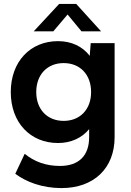

<svg xmlns="http://www.w3.org/2000/svg" viewBox="-20 -720 670 980"><path d="M294 240C460 240 565 138 565 -20V-500H443L438 -435C401 -483 345 -510 276 -510C135 -510 35 -406 35 -250C35 -94 135 10 276 10C343 10 398 -16 435 -61V-20C435 74 383 127 286 127C214 127 155 105 106 65L58 167C113 208 194 240 294 240ZM305 -103C221 -103 165 -162 165 -250C165 -339 221 -398 305 -398C389 -398 445 -339 445 -250C445 -162 389 -103 305 -103ZM369 -700H282L152 -560H252L325 -646L396 -560H496Z"/></svg>

Font: Gully SemiBold
Style: Regular
Weight: 600
Designer: jaikishan Patel
Foundry: MagicType
Version: Version 1.000;Glyphs 3.2 (3242)